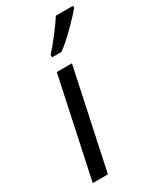

<svg xmlns="http://www.w3.org/2000/svg" viewBox="-194 -833 753 900"><g transform="rotate(-30 182.0 -383.0)"><path d="M110.8 0H28.8L143.1 -535.2H225.1ZM364.3 -766.1V-755.9Q345.7 -731.9 295.9 -682.1Q246.1 -632.3 209.5 -606H158.2V-619.1Q185.5 -648.4 219.7 -693.4Q253.9 -738.3 271.5 -766.1Z"/></g></svg>

Font: OpenSans-Italic
Style: Italic
Weight: 400
Italic angle: -12°
Foundry: Ascender Corporation
Version: Version 1.10